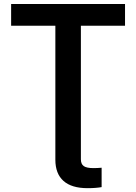

<svg xmlns="http://www.w3.org/2000/svg" viewBox="-20 -748 693 977"><path d="M425.8 209.5Q344.2 209.5 303 172.6Q261.7 135.7 261.7 64.9V-88.4H391.6V62.5Q391.6 86.9 406.2 97.2Q420.9 107.4 455.1 107.4Q464.4 107.4 475.8 106.9Q487.3 106.4 497.1 105.5V204.1Q484.9 206.5 466.1 208Q447.3 209.5 425.8 209.5ZM36.6 -617.2V-727.5H616.2V-617.2H391.6V0H261.7V-617.2Z"/></svg>

Font: Inter 18pt SemiBold
Style: Regular
Weight: 600
Designer: Rasmus Andersson
Foundry: rsms
Version: Version 4.001;git-66647c0bb